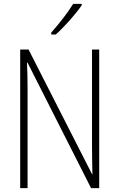

<svg xmlns="http://www.w3.org/2000/svg" viewBox="-20 -969 615 989"><path d="M401 -942V-949H357C327 -901 287 -850 244 -801V-791H267C310 -829 369 -895 401 -942ZM491 0V-714H454V-211C454 -174 455 -120 456 -72H454L127 -714H84V0H122V-512C122 -566 121 -606 119 -646H122L449 0Z"/></svg>

Font: Noto Sans Tamil Condensed ExtraLight
Style: Regular
Weight: 200
Width: 3
Designer: Jelle Bosma - Monotype Design Team
Foundry: Monotype Imaging Inc.
Version: Version 2.004